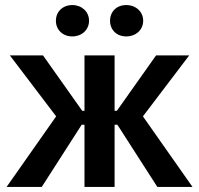

<svg xmlns="http://www.w3.org/2000/svg" viewBox="-20 -739 787 759"><path d="M479 -595C517 -595 546 -621 546 -657C546 -693 517 -719 479 -719C441 -719 415 -693 415 -657C415 -621 441 -595 479 -595ZM266 -595C303 -595 332 -621 332 -657C332 -693 303 -719 266 -719C228 -719 201 -693 201 -657C201 -621 228 -595 266 -595ZM314 0H433V-246H444L602 0H741L545 -279L728 -520H597L442 -301H433V-520H314V-301H305L150 -520H19L202 -279L6 0H145L303 -246H314Z"/></svg>

Font: Fixel Display SemiBold
Style: Regular
Weight: 600
Designer: AlfaBravo + MacPaw
Foundry: Kyrylo Tkachov, Marchela Mozhyna, Serhii Makarenko, Maria Weinstein, Zakhar Kryvoshyya
Version: Version 1.211